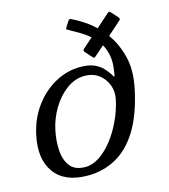

<svg xmlns="http://www.w3.org/2000/svg" viewBox="-116 -867 852 970"><g transform="rotate(-15 310.0 -382.5)"><path d="M24 -254Q41.5 -336.5 87.2 -398.5Q133 -460.5 195.8 -494.8Q258.5 -529 326.5 -529Q372 -529 399.5 -516.8Q427 -504.5 443.2 -487Q459.5 -469.5 470 -453.5Q475 -446.5 476.5 -442Q478 -437.5 481.5 -439Q484.5 -440.5 485 -446Q485.5 -451.5 487.5 -464Q495 -509 488.8 -543.8Q482.5 -578.5 467 -605L417.5 -561.5Q410.5 -555 407.5 -555.8Q404.5 -556.5 398 -564L371 -594.5Q365 -601 365.5 -605.2Q366 -609.5 372 -614.5L422 -658.5Q397 -680.5 369 -696.5Q341 -712.5 317 -726Q312 -729 309.5 -730.8Q307 -732.5 311.5 -739L330.5 -769.5Q336.5 -779 345.5 -775Q373 -762 403.8 -742.2Q434.5 -722.5 463.5 -695L531.5 -755.5Q538 -761 541.2 -760.8Q544.5 -760.5 550.5 -753.5L577 -724Q583 -717 583.8 -713Q584.5 -709 577 -702.5L509.5 -642.5Q548 -590 566.5 -517.2Q585 -444.5 564.5 -349Q537.5 -221.5 488.2 -142Q439 -62.5 371.8 -25.8Q304.5 11 224 11Q103.5 11 51 -61.5Q-1.5 -134 24 -254ZM124 -254Q112.5 -199.5 115.8 -149Q119 -98.5 144 -66.2Q169 -34 223.5 -34Q260.5 -34 297.5 -58.5Q334.5 -83 367 -124.8Q399.5 -166.5 423.5 -218.2Q447.5 -270 459 -324Q467.5 -364 453.8 -399.8Q440 -435.5 409.8 -457.8Q379.5 -480 338 -480Q286 -480 241.8 -447.2Q197.5 -414.5 166.8 -362.8Q136 -311 124 -254Z"/></g></svg>

Font: Besley
Style: Italic
Weight: 400
Italic angle: -13°
Designer: Owen Earl
Foundry: indestructible type*
Version: Version 4.000; ttfautohint (v1.8.4.7-5d5b)